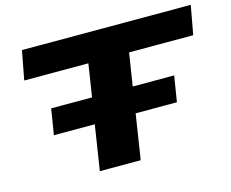

<svg xmlns="http://www.w3.org/2000/svg" viewBox="-98 -840 1180 980"><g transform="rotate(-15 491.5 -350.0)"><path d="M955 -547H616L589 -374H808L786 -238H568L531 0H315L352 -238H136L158 -374H374L401 -547H62L91 -700H983Z"/></g></svg>

Font: Georama ExtraExtended
Style: Bold Italic
Weight: 700
Width: 8
Italic angle: -9°
Designer: Jean-Baptiste Levee
Foundry: Production Type
Version: Version 1.000